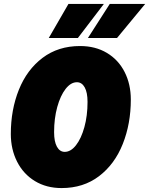

<svg xmlns="http://www.w3.org/2000/svg" viewBox="-20 -944 758 976"><path d="M35 -263Q35 -386 76 -488Q117 -590 196.5 -650Q276 -710 387 -710Q465 -710 523.5 -675Q582 -640 613.5 -578Q645 -516 645 -438Q645 -315 604 -212Q563 -109 483.5 -48.5Q404 12 293 12Q216 12 157.5 -23.5Q99 -59 67 -122Q35 -185 35 -263ZM309 -172Q340 -172 366.5 -206Q393 -240 409 -298Q425 -356 425 -426Q425 -474 410.5 -500Q396 -526 371 -526Q340 -526 313.5 -492Q287 -458 271 -400Q255 -342 255 -272Q255 -224 269.5 -198Q284 -172 309 -172ZM328 -924H508L376 -751H228ZM538 -924H718L575 -751H427Z"/></svg>

Font: Azeret Mono Black
Style: Italic
Weight: 900
Italic angle: -12°
Designer: Martin Vácha
Foundry: Displaay
Version: Version 1.000; Glyphs 3.0.3, build 3074